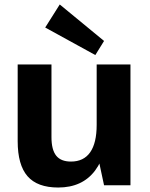

<svg xmlns="http://www.w3.org/2000/svg" viewBox="-20 -828 669 858"><path d="M210 -215Q210 -159 231 -132.5Q252 -106 297 -106Q354 -106 383 -147.5Q412 -189 412 -270L462 -346V-287Q462 -142 405 -66Q348 10 240 10Q147 10 103 -40.5Q59 -91 59 -197V-540H210ZM563 0H445L412 -154V-540H563ZM445 -645 406 -582 182 -705 247 -808Z"/></svg>

Font: Pathway Extreme SemiCondensed
Style: Bold
Weight: 700
Width: 4
Version: Version 1.001;gftools[0.9.26]